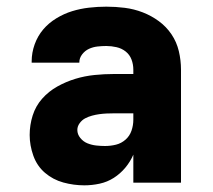

<svg xmlns="http://www.w3.org/2000/svg" viewBox="-20 -548 640 576"><path d="M233 8Q201 8 170 -0.5Q139 -9 115 -29.5Q91 -50 80 -81Q69 -112 69 -143Q69 -173 78 -201.5Q87 -230 106.5 -252Q126 -274 152 -288.5Q178 -303 206 -311.5Q234 -320 263.5 -323Q293 -326 322 -326H380V-339Q380 -355 374.5 -369.5Q369 -384 357 -393.5Q345 -403 329.5 -406.5Q314 -410 299 -410Q286 -410 272.5 -408.5Q259 -407 247 -401.5Q235 -396 226.5 -385Q218 -374 218 -361V-360H75V-364Q75 -390 84 -415Q93 -440 109.5 -459.5Q126 -479 149 -493Q172 -507 196.5 -514.5Q221 -522 247 -525Q273 -528 299 -528Q327 -528 354.5 -524.5Q382 -521 408 -511Q434 -501 456.5 -484.5Q479 -468 494.5 -445Q510 -422 516.5 -394.5Q523 -367 523 -339V0H380V-84Q371 -63 356 -45Q341 -27 321.5 -14.5Q302 -2 279 3Q256 8 233 8ZM295 -110Q312 -110 328 -114Q344 -118 356.5 -129Q369 -140 374.5 -156Q380 -172 380 -189V-208H322Q311 -208 300 -207.5Q289 -207 278 -205.5Q267 -204 256 -201Q245 -198 235.5 -193Q226 -188 219 -178.5Q212 -169 212 -158Q212 -145 221 -134Q230 -123 242.5 -118Q255 -113 268.5 -111.5Q282 -110 295 -110Z"/></svg>

Font: Iosevka Heavy Extended
Style: Regular
Weight: 900
Width: 7
Monospace: yes
Designer: Belleve Invis
Foundry: Belleve Invis
Version: Version 32.5.0; ttfautohint (v1.8.4)